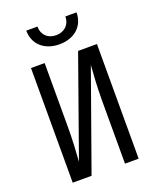

<svg xmlns="http://www.w3.org/2000/svg" viewBox="-170 -1050 940 1149"><g transform="rotate(-20 300.0 -475.0)"><path d="M300 -805C396 -805 460 -863 460 -950H389C389 -898 353 -863 299 -863C246 -863 211 -898 211 -950H140C140 -863 204 -805 300 -805ZM210 0 433 -625C429 -576 423 -483 423 -410V0H510V-730H390L168 -105C172 -154 177 -247 177 -320V-730H90V0Z"/></g></svg>

Font: Tekne LDO
Style: Regular
Weight: 400
Monospace: yes
Designer: Alessio Laiso, Mario Rullo, Paolo Rosset
Foundry: Alessio Laiso
Version: Version 1.000;hotconv 1.0.109;makeotfexe 2.5.65596